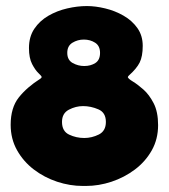

<svg xmlns="http://www.w3.org/2000/svg" viewBox="-20 -614 564 641"><path d="M15.6 -197.3Q15.6 -254.4 42.7 -288.6Q69.8 -322.8 115.2 -351.6Q119.1 -354.5 119.1 -356.9Q119.1 -359.9 108.4 -369.9Q97.7 -379.9 87.2 -400.1Q76.7 -420.4 76.7 -453.6Q76.7 -491.2 94.5 -517.8Q112.3 -544.4 141.4 -561.3Q170.4 -578.1 204.3 -585.9Q238.3 -593.8 270 -593.8Q298.8 -593.8 331.3 -585.9Q363.8 -578.1 392.3 -561.8Q420.9 -545.4 438.7 -520.3Q456.5 -495.1 456.5 -460.9Q456.5 -425.8 446.3 -405.3Q436 -384.8 410.2 -361.8Q407.2 -358.9 406.7 -356.4Q408.2 -351.1 423.6 -341.8Q439 -332.5 458.5 -315.4Q478 -298.3 492.9 -269.5Q507.8 -240.7 507.8 -196.3Q507.8 -149.4 486.6 -111.8Q465.3 -74.2 430.2 -47.9Q395 -21.5 352.3 -7.3Q309.6 6.8 267.1 6.8H256.3Q213.4 6.8 170.7 -7.3Q127.9 -21.5 93 -48.1Q58.1 -74.7 36.9 -112.5Q15.6 -150.4 15.6 -197.3ZM204.6 -437.5Q204.6 -413.6 222.7 -403.6Q240.7 -393.6 261.2 -393.6Q282.7 -393.6 298.3 -403.6Q314 -413.6 314 -437.5Q314 -460.9 297.6 -471.4Q281.2 -481.9 259.8 -481.9Q239.3 -481.9 221.9 -471.4Q204.6 -460.9 204.6 -437.5ZM187 -207Q187 -175.8 210.7 -164.6Q234.4 -153.3 261.2 -153.3Q286.6 -153.3 310.1 -165Q333.5 -176.8 333.5 -207Q333.5 -238.3 308.3 -249Q283.2 -259.8 257.3 -259.8Q232.9 -259.8 210 -247.8Q187 -235.8 187 -207Z"/></svg>

Font: Belanosima
Style: Bold
Weight: 700
Designer: The DocRepair Project, Santiago Orozco
Foundry: Google
Version: Version 2.000